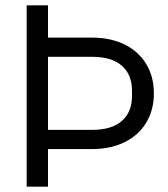

<svg xmlns="http://www.w3.org/2000/svg" viewBox="-20 -700 630 720"><path d="M80 -680H160V0H80ZM115 -213H325Q399 -213 437 -246.5Q475 -280 475 -340V-360Q475 -420 437 -453.5Q399 -487 325 -487H115V-559H325Q394 -559 446.5 -533.5Q499 -508 528 -460.5Q557 -413 557 -350Q557 -287 528 -239.5Q499 -192 446.5 -166.5Q394 -141 325 -141H115Z"/></svg>

Font: TASA Orbiter VF Text
Style: Regular
Weight: 400
Designer: Weizhong Zhang
Foundry: 本地遙控
Version: Version 1.001;Glyphs 3.2 (3192)